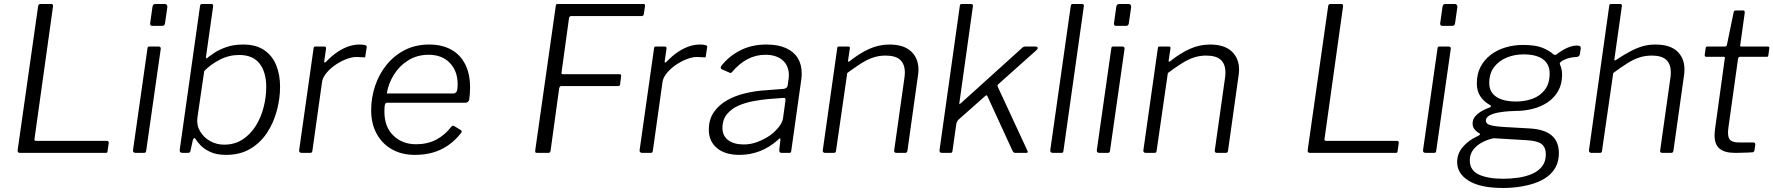

<svg xmlns="http://www.w3.org/2000/svg" viewBox="-20 -762 8839 957"><path d="M170 -731Q171 -742 182 -742H237Q246 -742 244 -728L152 -70Q150 -60 159 -60H512Q523 -60 522 -49L516 -8Q515 -3 513.5 -1.5Q512 0 507 0H80Q66 0 68 -14L170 -731Z M709 -13Q708 -4 705.5 -2Q703 0 694 0H657Q649 0 645.5 -3.5Q642 -7 643 -14L715 -520Q716 -527 718 -528.5Q720 -530 725 -530H771Q777 -530 779.5 -526.5Q782 -523 781 -517ZM803 -649Q802 -641 799 -637Q796 -633 787 -633H739Q732 -633 729.5 -638Q727 -643 729 -650L740 -728Q742 -742 754 -742H803Q808 -742 811.5 -737.5Q815 -733 814 -726Z M889 0Q881 0 878 -4.5Q875 -9 876 -17L977 -732Q978 -738 980 -740Q982 -742 987 -742H1034Q1040 -742 1041.5 -738Q1043 -734 1042 -728L1007 -481Q1006 -471 1009 -471Q1012 -471 1019 -478Q1028 -485 1050.5 -500Q1073 -515 1109 -527.5Q1145 -540 1192 -540Q1256 -540 1296.5 -512.5Q1337 -485 1356.5 -437.5Q1376 -390 1376 -329Q1376 -271 1360 -211Q1344 -151 1311.5 -101Q1279 -51 1228 -20.5Q1177 10 1107 10Q1059 10 1027.5 -5Q996 -20 978.5 -39Q961 -58 954 -70Q951 -75 947 -73Q943 -71 941 -63L930 -13Q929 -5 926 -2.5Q923 0 913 0ZM964 -176Q959 -139 977 -108Q995 -77 1027 -59Q1059 -41 1097 -41Q1150 -41 1189.5 -67Q1229 -93 1255 -135Q1281 -177 1294 -227.5Q1307 -278 1307 -328Q1307 -403 1273.5 -445.5Q1240 -488 1172 -488Q1121 -488 1075.5 -464.5Q1030 -441 998 -408Z M1483 0Q1477 0 1473.5 -4Q1470 -8 1471 -13L1543 -521Q1544 -527 1545.5 -528.5Q1547 -530 1552 -530H1596Q1601 -530 1603.5 -527.5Q1606 -525 1605 -518L1596 -457Q1595 -451 1598 -450.5Q1601 -450 1605 -454Q1636 -486 1664.5 -504.5Q1693 -523 1719.5 -531.5Q1746 -540 1771 -540Q1791 -540 1800 -537Q1809 -534 1808 -528L1801 -483Q1801 -478 1800 -477Q1799 -476 1796 -476Q1788 -476 1778.5 -477Q1769 -478 1757 -478Q1734 -478 1705.5 -467Q1677 -456 1651 -438Q1625 -420 1606.5 -397.5Q1588 -375 1585 -352L1537 -10Q1536 -4 1533.5 -2Q1531 0 1524 0H1483Z M2048 10Q1982 10 1933 -18Q1884 -46 1857 -96Q1830 -146 1830 -213Q1830 -275 1849.5 -333.5Q1869 -392 1906.5 -438.5Q1944 -485 1997.5 -512.5Q2051 -540 2119 -540Q2183 -540 2228.5 -515Q2274 -490 2298.5 -442Q2323 -394 2323 -326Q2323 -312 2322 -297.5Q2321 -283 2319 -267Q2318 -260 2313 -255Q2308 -250 2300 -250H1909Q1902 -250 1899 -241.5Q1896 -233 1896 -205Q1896 -130 1940.5 -86.5Q1985 -43 2054 -43Q2110 -43 2153.5 -65.5Q2197 -88 2231 -132Q2235 -136 2238.5 -135.5Q2242 -135 2245 -133L2276 -114Q2285 -110 2279 -100Q2249 -62 2213.5 -37.5Q2178 -13 2137 -1.5Q2096 10 2048 10ZM2239 -296Q2249 -296 2255 -304Q2261 -312 2261 -343Q2261 -408 2222 -448.5Q2183 -489 2117 -489Q2058 -489 2013.5 -460.5Q1969 -432 1942 -387.5Q1915 -343 1908 -296Z M2750 -731Q2751 -739 2753 -740.5Q2755 -742 2761 -742H3187Q3197 -742 3195 -732L3189 -692Q3188 -687 3186 -684.5Q3184 -682 3178 -682H2828Q2823 -682 2820 -679.5Q2817 -677 2816 -670L2779 -402Q2778 -397 2779.5 -394.5Q2781 -392 2786 -392H3068Q3072 -392 3074 -390.5Q3076 -389 3076 -384L3071 -343Q3071 -338 3068.5 -335.5Q3066 -333 3060 -333H2778Q2773 -333 2771 -330.5Q2769 -328 2767 -321L2724 -9Q2722 -3 2719.5 -1.5Q2717 0 2711 0H2657Q2650 0 2648.5 -3Q2647 -6 2648 -14L2750 -731Z M3180 0Q3174 0 3170.5 -4Q3167 -8 3168 -13L3240 -521Q3241 -527 3242.5 -528.5Q3244 -530 3249 -530H3293Q3298 -530 3300.5 -527.5Q3303 -525 3302 -518L3293 -457Q3292 -451 3295 -450.5Q3298 -450 3302 -454Q3333 -486 3361.5 -504.5Q3390 -523 3416.5 -531.5Q3443 -540 3468 -540Q3488 -540 3497 -537Q3506 -534 3505 -528L3498 -483Q3498 -478 3497 -477Q3496 -476 3493 -476Q3485 -476 3475.5 -477Q3466 -478 3454 -478Q3431 -478 3402.5 -467Q3374 -456 3348 -438Q3322 -420 3303.5 -397.5Q3285 -375 3282 -352L3234 -10Q3233 -4 3230.5 -2Q3228 0 3221 0H3180Z M3858 -65Q3815 -27 3767 -8.5Q3719 10 3665 10Q3594 10 3553.5 -24Q3513 -58 3513 -115Q3513 -167 3538 -203Q3563 -239 3603.5 -262Q3644 -285 3694.5 -297Q3745 -309 3795 -312L3885 -319Q3904 -321 3906 -336L3910 -365Q3911 -370 3911.5 -376Q3912 -382 3912 -387Q3912 -435 3880.5 -462Q3849 -489 3795 -489Q3748 -489 3706.5 -467.5Q3665 -446 3628 -402Q3625 -399 3622.5 -398.5Q3620 -398 3616 -400L3577 -417Q3574 -419 3572.5 -422.5Q3571 -426 3575 -433Q3612 -481 3669 -510.5Q3726 -540 3800 -540Q3858 -540 3897 -522.5Q3936 -505 3956 -473Q3976 -441 3976 -396Q3976 -389 3975.5 -381.5Q3975 -374 3974 -366L3924 -11Q3923 -3 3921 -1.5Q3919 0 3912 0H3875Q3870 0 3867 -3.5Q3864 -7 3864 -14L3870 -67Q3869 -79 3858 -65ZM3895 -261Q3896 -269 3893.5 -272Q3891 -275 3884 -274L3806 -268Q3775 -265 3736 -258Q3697 -251 3662 -236Q3627 -221 3604 -193.5Q3581 -166 3581 -124Q3581 -85 3609.5 -63.5Q3638 -42 3687 -42Q3723 -42 3756.5 -55Q3790 -68 3818 -87Q3846 -108 3863 -130.5Q3880 -153 3883 -173Z M4092 0Q4086 0 4083 -4Q4080 -8 4081 -13L4153 -521Q4154 -527 4155.5 -528.5Q4157 -530 4162 -530H4208Q4213 -530 4215 -528Q4217 -526 4216 -520L4207 -461Q4206 -450 4215 -457Q4265 -497 4313 -518.5Q4361 -540 4413 -540Q4485 -540 4521.5 -505.5Q4558 -471 4558 -415Q4558 -409 4557.5 -402.5Q4557 -396 4556 -389L4503 -11Q4502 -5 4499.5 -2.5Q4497 0 4490 0H4447Q4441 0 4438.5 -4Q4436 -8 4437 -13L4488 -374Q4489 -381 4489.5 -388Q4490 -395 4490 -401Q4490 -442 4467 -463.5Q4444 -485 4394 -485Q4362 -485 4333 -475.5Q4304 -466 4273 -446.5Q4242 -427 4203 -398L4147 -10Q4146 -4 4143.5 -2Q4141 0 4134 0H4092Z M5100 -13Q5103 -7 5102.5 -3.5Q5102 0 5094 0H5041Q5035 0 5032 -3Q5029 -6 5026 -12L4901 -284Q4898 -290 4890 -283L4758 -166Q4754 -162 4751.5 -157.5Q4749 -153 4747 -147L4728 -13Q4727 -4 4725 -2Q4723 0 4713 0H4676Q4668 0 4665 -3.5Q4662 -7 4663 -14L4764 -732Q4765 -739 4767 -740.5Q4769 -742 4774 -742H4820Q4826 -742 4828.5 -738.5Q4831 -735 4829 -728L4762 -250Q4761 -242 4762.5 -242.5Q4764 -243 4771 -249L5071 -520Q5078 -527 5082 -528.5Q5086 -530 5091 -530H5140Q5150 -530 5152 -524.5Q5154 -519 5145 -511L4959 -345Q4955 -342 4953 -339Q4951 -336 4953 -330L5100 -13Z M5281 -13Q5280 -4 5278 -2Q5276 0 5266 0H5229Q5221 0 5217.5 -3.5Q5214 -7 5215 -14L5317 -732Q5319 -739 5320.5 -740.5Q5322 -742 5328 -742H5373Q5385 -742 5382 -729Z M5513 -13Q5512 -4 5509.5 -2Q5507 0 5498 0H5461Q5453 0 5449.5 -3.5Q5446 -7 5447 -14L5519 -520Q5520 -527 5522 -528.5Q5524 -530 5529 -530H5575Q5581 -530 5583.5 -526.5Q5586 -523 5585 -517ZM5607 -649Q5606 -641 5603 -637Q5600 -633 5591 -633H5543Q5536 -633 5533.5 -638Q5531 -643 5533 -650L5544 -728Q5546 -742 5558 -742H5607Q5612 -742 5615.5 -737.5Q5619 -733 5618 -726Z M5690 0Q5684 0 5681 -4Q5678 -8 5679 -13L5751 -521Q5752 -527 5753.5 -528.5Q5755 -530 5760 -530H5806Q5811 -530 5813 -528Q5815 -526 5814 -520L5805 -461Q5804 -450 5813 -457Q5863 -497 5911 -518.5Q5959 -540 6011 -540Q6083 -540 6119.5 -505.5Q6156 -471 6156 -415Q6156 -409 6155.5 -402.5Q6155 -396 6154 -389L6101 -11Q6100 -5 6097.5 -2.5Q6095 0 6088 0H6045Q6039 0 6036.5 -4Q6034 -8 6035 -13L6086 -374Q6087 -381 6087.5 -388Q6088 -395 6088 -401Q6088 -442 6065 -463.5Q6042 -485 5992 -485Q5960 -485 5931 -475.5Q5902 -466 5871 -446.5Q5840 -427 5801 -398L5745 -10Q5744 -4 5741.5 -2Q5739 0 5732 0H5690Z M6600 -731Q6601 -742 6612 -742H6667Q6676 -742 6674 -728L6582 -70Q6580 -60 6589 -60H6942Q6953 -60 6952 -49L6946 -8Q6945 -3 6943.5 -1.5Q6942 0 6937 0H6510Q6496 0 6498 -14L6600 -731Z M7139 -13Q7138 -4 7135.5 -2Q7133 0 7124 0H7087Q7079 0 7075.5 -3.5Q7072 -7 7073 -14L7145 -520Q7146 -527 7148 -528.5Q7150 -530 7155 -530H7201Q7207 -530 7209.5 -526.5Q7212 -523 7211 -517ZM7233 -649Q7232 -641 7229 -637Q7226 -633 7217 -633H7169Q7162 -633 7159.5 -638Q7157 -643 7159 -650L7170 -728Q7172 -742 7184 -742H7233Q7238 -742 7241.5 -737.5Q7245 -733 7244 -726Z M7472 175Q7360 175 7301.5 139.5Q7243 104 7243 46Q7243 3 7272 -30.5Q7301 -64 7348 -85Q7355 -89 7357 -92Q7359 -95 7353 -98Q7336 -108 7328 -119.5Q7320 -131 7320 -147Q7320 -167 7333 -182Q7346 -197 7365 -208Q7384 -219 7402 -225Q7409 -227 7411 -231.5Q7413 -236 7407 -238Q7374 -257 7357.5 -283.5Q7341 -310 7341 -346Q7341 -393 7359.5 -428.5Q7378 -464 7410 -488.5Q7442 -513 7483.5 -525.5Q7525 -538 7571 -538Q7634 -538 7669 -523.5Q7704 -509 7723 -491Q7728 -487 7733.5 -488.5Q7739 -490 7744 -495Q7757 -505 7772.5 -514Q7788 -523 7805.5 -529Q7823 -535 7839 -535Q7851 -535 7855.5 -531.5Q7860 -528 7859 -520L7855 -495Q7854 -486 7850.5 -482.5Q7847 -479 7838 -478Q7819 -477 7806 -474Q7793 -471 7781 -466Q7751 -453 7755 -442Q7759 -433 7762.5 -420.5Q7766 -408 7766 -390Q7766 -343 7746.5 -308.5Q7727 -274 7694 -252Q7661 -230 7620 -219.5Q7579 -209 7534 -209Q7525 -209 7501 -207.5Q7477 -206 7450.5 -201.5Q7424 -197 7405 -187Q7386 -177 7386 -160Q7386 -145 7407.5 -138.5Q7429 -132 7478 -129L7602 -122Q7678 -118 7714 -87Q7750 -56 7750 1Q7750 41 7734.5 70Q7719 99 7692 119Q7665 139 7629.5 151Q7594 163 7553.5 169Q7513 175 7472 175ZM7473 129Q7511 129 7548.5 123.5Q7586 118 7617 104.5Q7648 91 7666.5 67Q7685 43 7685 7Q7685 -27 7664.5 -43.5Q7644 -60 7592 -63L7425 -73Q7392 -66 7365 -51Q7338 -36 7322 -14Q7306 8 7306 37Q7306 87 7351 108Q7396 129 7473 129ZM7537 -256Q7581 -256 7619 -270Q7657 -284 7680.5 -315Q7704 -346 7704 -396Q7704 -442 7671 -466.5Q7638 -491 7573 -491Q7529 -491 7490 -475Q7451 -459 7427 -427.5Q7403 -396 7403 -348Q7403 -303 7438 -279.5Q7473 -256 7537 -256Z M7911 0Q7906 0 7902.5 -4Q7899 -8 7900 -13L8001 -733Q8002 -739 8004 -740.5Q8006 -742 8011 -742H8055Q8066 -742 8064 -731L8027 -469Q8025 -457 8033 -462Q8074 -489 8106 -506Q8138 -523 8167.5 -531.5Q8197 -540 8231 -540Q8304 -540 8340 -506Q8376 -472 8376 -416Q8376 -409 8375.5 -402.5Q8375 -396 8374 -388L8321 -11Q8320 -5 8317.5 -2.5Q8315 0 8308 0H8266Q8252 0 8255 -13L8306 -375Q8307 -382 8307.5 -388.5Q8308 -395 8308 -401Q8308 -442 8285.5 -463.5Q8263 -485 8213 -485Q8180 -485 8151 -475.5Q8122 -466 8091 -446.5Q8060 -427 8021 -398L7965 -10Q7964 -4 7962 -2Q7960 0 7953 0Z M8629 0Q8576 0 8551 -21Q8526 -42 8526 -87Q8526 -96 8527 -105Q8528 -114 8529 -123L8577 -471Q8578 -476 8576.5 -477.5Q8575 -479 8570 -479H8484Q8476 -479 8477 -489L8482 -524Q8483 -528 8484.5 -529Q8486 -530 8490 -530H8578Q8582 -530 8585 -533Q8588 -536 8588 -540L8621 -700Q8622 -710 8633 -710H8668Q8674 -710 8675.5 -706.5Q8677 -703 8676 -695L8654 -537Q8653 -533 8654.5 -531.5Q8656 -530 8660 -530H8790Q8795 -530 8797.5 -528Q8800 -526 8799 -522L8794 -486Q8793 -481 8792 -480Q8791 -479 8785 -479H8654Q8645 -479 8643 -469L8596 -133Q8595 -124 8594 -117Q8593 -110 8593 -102Q8593 -71 8607 -61.5Q8621 -52 8647 -52H8720Q8724 -52 8727 -48.5Q8730 -45 8729 -41L8725 -13Q8724 -6 8717 -3Q8707 -2 8690 -1.5Q8673 -1 8656 -0.5Q8639 0 8629 0Z"/></svg>

Font: Libre Franklin Light
Style: Italic
Weight: 300
Italic angle: -8°
Designer: Pablo Impallari, Rodrigo Fuenzalida, Nhung Nguyen
Foundry: Impallari Type
Version: Version 3.000